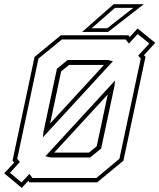

<svg xmlns="http://www.w3.org/2000/svg" viewBox="-32 -868 759 914"><path d="M71.5 26.5 -12 -43 35.5 -94 27.5 -103 132.5 -597 257.5 -700H579.5L586 -692L623 -732.5L707 -664L653.5 -605.5L660.5 -597L555.5 -103L430.5 0H108.5L103 -7.5ZM226 -141.5H391.5L428.5 -172L481 -418.5ZM209 -118.5 184 -124 515.5 -484.5 513.5 -461.5 449.5 -161 397.5 -118.5ZM70.5 0.5 108 -40 122.5 -20.5H426.5L536.5 -112L638 -589L626 -603.5L679 -661L623.5 -706L581.5 -660.5L566.5 -680H262.5L151 -589L50 -112L62.5 -97L15.5 -45.5ZM172.5 -214.5 174.5 -238.5 239 -540.5 290 -582.5H480.5L505.5 -576.5ZM206.5 -280 463 -559H297L259 -528ZM359 -716 509 -848H652.5L482.5 -716ZM404.5 -733.5H478.5L602.5 -830.5H515Z"/></svg>

Font: Tourney Thin ExtraLight
Style: Italic
Weight: 250
Italic angle: -12°
Version: Version 1.015